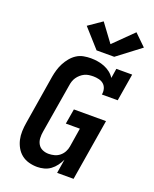

<svg xmlns="http://www.w3.org/2000/svg" viewBox="-179 -1090 957 1196"><g transform="rotate(20 300.0 -492.0)"><path d="M218 8Q189 8 162 0.5Q135 -7 114 -23.5Q93 -40 79.5 -64Q66 -88 60 -114.5Q54 -141 55 -170Q56 -199 61 -228L114 -553Q118 -576 125 -599.5Q132 -623 143.5 -645Q155 -667 171.5 -687Q188 -707 209 -720.5Q230 -734 254.5 -738.5Q279 -743 302 -743Q326 -743 349.5 -739Q373 -735 394 -726.5Q415 -718 433 -704Q451 -690 463 -671L473 -735H578L548 -554H443Q447 -573 442 -591.5Q437 -610 424 -621.5Q411 -633 392.5 -637.5Q374 -642 355 -642Q341 -642 326 -640Q311 -638 297.5 -631.5Q284 -625 272 -614.5Q260 -604 251.5 -591.5Q243 -579 238.5 -565Q234 -551 232 -536L178 -212Q174 -190 175 -168Q176 -146 186.5 -128Q197 -110 216 -101.5Q235 -93 257 -93Q276 -93 295 -98Q314 -103 329.5 -115.5Q345 -128 354.5 -145.5Q364 -163 367 -182L387 -307H294L311 -407H524L457 0H348L363 -93Q353 -71 338.5 -51.5Q324 -32 305 -18Q286 -4 263 2Q240 8 218 8ZM435 -801H318L208 -924L298 -986L386 -867L513 -992L589 -918Z"/></g></svg>

Font: Iosevka Curly Slab Extended
Style: Bold Italic
Weight: 700
Width: 7
Italic angle: -9°
Monospace: yes
Designer: Belleve Invis
Foundry: Belleve Invis
Version: Version 11.0.0; ttfautohint (v1.8.3)